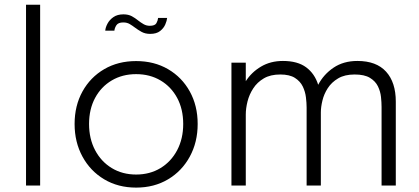

<svg xmlns="http://www.w3.org/2000/svg" viewBox="-20 -802 1812 830"><path d="M153.5 -781.5V0H92.5V-781.5Z M568.5 9Q490.5 9 430.5 -26.8Q370.5 -62.5 336.5 -125Q302.5 -187.5 302.5 -266Q302.5 -345 336.5 -406.5Q370.5 -468 430.5 -503Q490.5 -538 568.5 -538Q646.5 -538 706.5 -503Q766.5 -468 800.5 -406.5Q834.5 -345 834.5 -266Q834.5 -187.5 800.5 -125Q766.5 -62.5 706.5 -26.8Q646.5 9 568.5 9ZM568.5 -47.5Q628 -47.5 674 -75.5Q720 -103.5 746 -153Q772 -202.5 772 -266Q772 -330 746 -378.5Q720 -427 674 -454.2Q628 -481.5 568.5 -481.5Q509 -481.5 463 -454.2Q417 -427 391 -378.5Q365 -330 365 -266Q365 -202.5 391 -153Q417 -103.5 463 -75.5Q509 -47.5 568.5 -47.5ZM702.5 -724.5Q701.5 -712.5 694.5 -696.2Q687.5 -680 672 -667.8Q656.5 -655.5 629 -655.5Q607.5 -655.5 591.5 -664.5Q575.5 -673.5 563 -683Q552.5 -691 540.8 -698Q529 -705 513 -705Q491 -705 483.2 -693Q475.5 -681 474.5 -669.5H435Q436 -683.5 444.8 -700Q453.5 -716.5 470.5 -728.2Q487.5 -740 513.5 -740Q535 -740 550 -731.8Q565 -723.5 576.5 -714Q588.5 -704.5 600.8 -697.5Q613 -690.5 627.5 -690.5Q650 -690.5 656.2 -702Q662.5 -713.5 663.5 -724.5Z M980.5 0V-531H1042.5V-451Q1067.5 -490 1108.5 -514.2Q1149.5 -538.5 1203 -538.5Q1266.5 -538.5 1303.5 -511Q1340.5 -483.5 1355.5 -435.5Q1379 -480.5 1422 -509.5Q1465 -538.5 1525 -538.5Q1607 -538.5 1649 -492.2Q1691 -446 1691 -362.5V0H1629.5V-340Q1629.5 -359 1627 -382.8Q1624.5 -406.5 1613.8 -428.8Q1603 -451 1579.2 -465.5Q1555.5 -480 1513 -480Q1470 -480 1441.8 -463.2Q1413.5 -446.5 1397 -421Q1380.5 -395.5 1373.8 -367.2Q1367 -339 1367 -316V0H1305.5V-337.5Q1305.5 -357 1302.5 -381.5Q1299.5 -406 1288.8 -428.2Q1278 -450.5 1255 -465.2Q1232 -480 1191.5 -480Q1149 -480 1120.5 -463.2Q1092 -446.5 1074.8 -420Q1057.5 -393.5 1050 -363.5Q1042.5 -333.5 1042.5 -307V0Z"/></svg>

Font: Epilogue Light
Style: Regular
Weight: 300
Designer: Tyler Finck
Foundry: Etcetera Type Co
Version: Version 2.111; ttfautohint (v1.8.3)